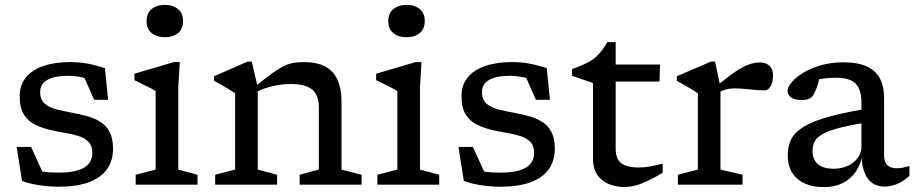

<svg xmlns="http://www.w3.org/2000/svg" viewBox="-20 -754 3738 784"><path d="M266.5 -500.5Q302 -500.5 334.8 -494.8Q367.5 -489 408.5 -476L421.5 -346.5H364.5L309.5 -470L378 -418Q346 -431.5 315.2 -438Q284.5 -444.5 258.5 -444.5Q202 -444.5 173 -427.5Q144 -410.5 144 -378.5Q144 -346.5 163.2 -330.2Q182.5 -314 214 -306.5Q245.5 -299 282.5 -292Q310.5 -286.5 338.5 -278.8Q366.5 -271 390 -256.2Q413.5 -241.5 427.5 -215.2Q441.5 -189 441.5 -147Q441.5 -96.5 416 -61.8Q390.5 -27 341 -9.2Q291.5 8.5 219 8.5Q181.5 8.5 140 2.2Q98.5 -4 70 -15.5L48 -154H107L169.5 -17L108 -66Q126.5 -59 145 -55.2Q163.5 -51.5 182 -50.2Q200.5 -49 218 -49Q288 -49 322.5 -69Q357 -89 357 -129.5Q357 -158 342 -174Q327 -190 302.5 -198Q278 -206 249.2 -210.8Q220.5 -215.5 192.5 -221.5Q156 -229.5 125.8 -243.8Q95.5 -258 78 -285.8Q60.5 -313.5 60.5 -361Q60.5 -406.5 85.5 -437.5Q110.5 -468.5 157 -484.5Q203.5 -500.5 266.5 -500.5Z M653 -602Q620 -602 599.2 -619Q578.5 -636 578.5 -668Q578.5 -700 599.2 -717Q620 -734 653 -734Q686.5 -734 707 -717Q727.5 -700 727.5 -668Q727.5 -636 707 -619Q686.5 -602 653 -602ZM714 -500.5 708 -396.5V-61.5L786.5 -40.5V0H534V-40.5L615.5 -61.5V-382Q610 -386 595.2 -393.8Q580.5 -401.5 562.5 -410.2Q544.5 -419 529 -426.5V-453L690 -500.5Z M1032.5 -397.5V-61.5L1111.5 -40.5V0H858.5V-40.5L940 -61.5V-373Q932 -379 910 -392.2Q888 -405.5 854 -424V-442.5L991 -502.5H1008ZM1203.5 -40.5 1282 -61.5V-315.5Q1282 -348.5 1270.2 -369.5Q1258.5 -390.5 1233.2 -400.8Q1208 -411 1167 -411Q1130.5 -411 1093.5 -402.2Q1056.5 -393.5 1030 -380L1019 -398.5Q1061 -432.5 1088.8 -452.8Q1116.5 -473 1137 -483.2Q1157.5 -493.5 1177 -497Q1196.5 -500.5 1220.5 -500.5Q1300 -500.5 1337.2 -460Q1374.5 -419.5 1374.5 -337.5V-61.5L1456.5 -40.5V0H1203.5Z M1640 -602Q1607 -602 1586.2 -619Q1565.5 -636 1565.5 -668Q1565.5 -700 1586.2 -717Q1607 -734 1640 -734Q1673.5 -734 1694 -717Q1714.5 -700 1714.5 -668Q1714.5 -636 1694 -619Q1673.5 -602 1640 -602ZM1701 -500.5 1695 -396.5V-61.5L1773.5 -40.5V0H1521V-40.5L1602.5 -61.5V-382Q1597 -386 1582.2 -393.8Q1567.5 -401.5 1549.5 -410.2Q1531.5 -419 1516 -426.5V-453L1677 -500.5Z M2070.5 -500.5Q2106 -500.5 2138.8 -494.8Q2171.5 -489 2212.5 -476L2225.5 -346.5H2168.5L2113.5 -470L2182 -418Q2150 -431.5 2119.2 -438Q2088.5 -444.5 2062.5 -444.5Q2006 -444.5 1977 -427.5Q1948 -410.5 1948 -378.5Q1948 -346.5 1967.2 -330.2Q1986.5 -314 2018 -306.5Q2049.5 -299 2086.5 -292Q2114.5 -286.5 2142.5 -278.8Q2170.5 -271 2194 -256.2Q2217.5 -241.5 2231.5 -215.2Q2245.5 -189 2245.5 -147Q2245.5 -96.5 2220 -61.8Q2194.5 -27 2145 -9.2Q2095.5 8.5 2023 8.5Q1985.5 8.5 1944 2.2Q1902.5 -4 1874 -15.5L1852 -154H1911L1973.5 -17L1912 -66Q1930.5 -59 1949 -55.2Q1967.5 -51.5 1986 -50.2Q2004.5 -49 2022 -49Q2092 -49 2126.5 -69Q2161 -89 2161 -129.5Q2161 -158 2146 -174Q2131 -190 2106.5 -198Q2082 -206 2053.2 -210.8Q2024.5 -215.5 1996.5 -221.5Q1960 -229.5 1929.8 -243.8Q1899.5 -258 1882 -285.8Q1864.5 -313.5 1864.5 -361Q1864.5 -406.5 1889.5 -437.5Q1914.5 -468.5 1961 -484.5Q2007.5 -500.5 2070.5 -500.5Z M2494 -147Q2494 -105 2517 -87.5Q2540 -70 2588 -70Q2609 -70 2633.5 -74.2Q2658 -78.5 2686 -86V-48.5Q2649 -26.5 2621.2 -13.8Q2593.5 -1 2571.8 4.2Q2550 9.5 2530 9.5Q2494 9.5 2464.8 -3Q2435.5 -15.5 2418.5 -40.8Q2401.5 -66 2401.5 -104V-415L2316 -444.5V-472Q2341.5 -481 2360.2 -489.2Q2379 -497.5 2393.2 -506.5Q2407.5 -515.5 2418.5 -526.2Q2429.5 -537 2439.5 -550.5Q2449.5 -564 2460 -582H2494V-473.5ZM2458 -421 2460.5 -490.5H2675L2673 -421Z M3083.5 -499Q3107.5 -499 3122 -485.2Q3136.5 -471.5 3136.5 -447Q3136.5 -417.5 3126.5 -401.2Q3116.5 -385 3103 -385Q3082 -385 3061.5 -387Q3041 -389 3020.5 -391Q3000 -393 2979.5 -393Q2967.5 -393 2955.5 -391Q2943.5 -389 2930.8 -384.2Q2918 -379.5 2904 -370.5L2889.5 -388Q2929 -422 2958 -443.8Q2987 -465.5 3009 -477.5Q3031 -489.5 3048.8 -494.2Q3066.5 -499 3083.5 -499ZM2922 -397.5V-61.5L3012 -40.5V0H2748V-40.5L2829.5 -61.5V-373Q2823 -378 2809.8 -386Q2796.5 -394 2779.2 -404Q2762 -414 2743.5 -424V-442.5L2883 -502.5H2900Z M3555 -315.5 3539.5 -257Q3460.5 -245.5 3412.8 -233.2Q3365 -221 3340 -207Q3315 -193 3306.5 -176.2Q3298 -159.5 3298 -138Q3298 -102 3320 -83.5Q3342 -65 3384.5 -65Q3416 -65 3441.8 -77Q3467.5 -89 3482.5 -109.2Q3497.5 -129.5 3497.5 -154.5V-335Q3497.5 -387 3474.8 -411.8Q3452 -436.5 3393.5 -436.5Q3365.5 -436.5 3341.5 -433.2Q3317.5 -430 3296 -424L3331 -457Q3327 -438 3323 -422.8Q3319 -407.5 3314.5 -395.2Q3310 -383 3304.5 -372Q3296 -355 3282.8 -350.2Q3269.5 -345.5 3251.5 -345.5Q3224.5 -345.5 3210.2 -356.2Q3196 -367 3196 -382Q3196 -399 3213.2 -419Q3230.5 -439 3261 -457.5Q3291.5 -476 3333 -487.8Q3374.5 -499.5 3423 -499.5Q3484.5 -499.5 3521 -482Q3557.5 -464.5 3573.8 -432Q3590 -399.5 3590 -355V-120Q3590 -101.5 3596 -89.8Q3602 -78 3613.8 -72.5Q3625.5 -67 3642.5 -67Q3654 -67 3667 -69.5Q3680 -72 3693.5 -76V-36.5Q3670.5 -14 3643.8 -3Q3617 8 3593 8Q3563.5 8 3542.5 -6.2Q3521.5 -20.5 3510.2 -49.2Q3499 -78 3497.5 -122L3501.5 -123.5Q3495 -83 3474.5 -53Q3454 -23 3421.2 -6.5Q3388.5 10 3345.5 10Q3275 10 3235.8 -24Q3196.5 -58 3196.5 -120.5Q3196.5 -156.5 3210.8 -185.2Q3225 -214 3263.2 -237.2Q3301.5 -260.5 3372 -279.5Q3442.5 -298.5 3555 -315.5Z"/></svg>

Font: Newsreader 9pt
Style: Regular
Weight: 400
Designer: Hugues Gentile
Foundry: Production Type
Version: Version 1.003